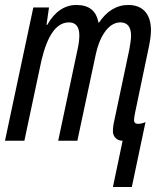

<svg xmlns="http://www.w3.org/2000/svg" viewBox="-21 -566 656 772"><path d="M472 0 433 186H509L564 -75C555 -71 543 -68 534 -68C523 -68 518 -74 518 -81C518 -89 519 -99 522 -112L577 -375C582 -399 586 -424 586 -444C586 -511 552 -546 495 -546C447 -546 408 -521 377 -475H375C366 -523 337 -546 286 -546C238 -546 198 -518 169 -466H166L176 -536H113L-1 0H77L139 -292C157 -383 189 -476 256 -476C284 -476 298 -458 298 -424C298 -410 296 -389 291 -368L213 0H290L364 -347C377 -410 411 -476 463 -476C491 -476 506 -458 506 -423C506 -409 503 -389 499 -367L439 -83C435 -67 433 -51 433 -37C433 -20 446 0 472 0Z"/></svg>

Font: Noto Sans ExtraCondensed
Style: Italic
Weight: 400
Width: 2
Italic angle: -12°
Designer: Monotype Design Team
Foundry: Monotype Imaging Inc.
Version: Version 2.013